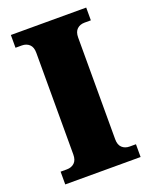

<svg xmlns="http://www.w3.org/2000/svg" viewBox="-135 -788 681 862"><g transform="rotate(-20 205.0 -357.0)"><path d="M25 0V-61H55Q77 -61 91 -74Q105 -87 105 -114V-600Q105 -627 91 -640Q77 -653 55 -653H25V-714H385V-653H355Q333 -653 319 -640Q305 -627 305 -600V-114Q305 -87 319 -74Q333 -61 355 -61H385V0Z"/></g></svg>

Font: Noto Serif Black
Style: Regular
Weight: 900
Designer: Monotype Design Team
Foundry: Monotype Imaging Inc.
Version: Version 2.014; ttfautohint (v1.8.4.7-5d5b)